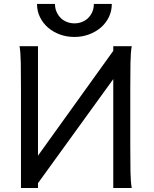

<svg xmlns="http://www.w3.org/2000/svg" viewBox="-20 -945 772 965"><path d="M170.9 -162.6 549.3 -689.5V-712.9H642.1Q636.7 -683.6 635.7 -628.2Q634.8 -572.8 634.8 -500.5V-210Q634.8 -137.2 635.7 -83.3Q636.7 -29.3 642.1 0H549.3V-547.4L170.9 -24.4V0H85.4V-500.5Q85.4 -572.8 84.5 -628.2Q83.5 -683.6 78.1 -712.9H170.9ZM542 -925.3Q542 -889.6 527.3 -859.4Q512.7 -829.1 487.1 -806.9Q461.4 -784.7 427.2 -772Q393.1 -759.3 354 -759.3Q314.5 -759.3 280.3 -772Q246.1 -784.7 220.7 -806.9Q195.3 -829.1 180.7 -859.4Q166 -889.6 166 -925.3H256.3Q256.3 -903.8 264.2 -885.7Q272 -867.7 285.2 -854.7Q298.3 -841.8 316.2 -834.7Q334 -827.6 354 -827.6Q374.5 -827.6 392.3 -834.7Q410.2 -841.8 423.3 -854.7Q436.5 -867.7 444.1 -885.7Q451.7 -903.8 451.7 -925.3Z"/></svg>

Font: Andika Cyr
Style: Regular
Weight: 400
Designer: Victor Gaultney, Annie Olsen, Julie Remington, Don Collingsworth, Eric Hays, Becca Hirsbrunner
Foundry: SIL International
Version: Version 5.000